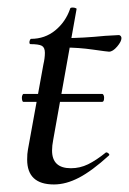

<svg xmlns="http://www.w3.org/2000/svg" viewBox="-20 -477 342 509"><path d="M38 -218Q38 -222 39.5 -225Q41 -228 42 -228H251Q253 -228 254.5 -225Q256 -222 256 -218Q256 -207 251 -207H42Q40 -207 39 -210.5Q38 -214 38 -218ZM52 -54Q52 -70 54 -80L95 -306Q99 -323 99 -337Q99 -351 91 -355.5Q83 -360 61 -360Q58 -360 58 -365Q58 -368 59.5 -371Q61 -374 62 -374Q99 -374 126.5 -396.5Q154 -419 166 -454Q166 -457 173 -457Q177 -457 180.5 -455.5Q184 -454 183 -453L121 -106Q118 -91 118 -78Q118 -31 168 -31Q192 -31 213.5 -41.5Q235 -52 261 -73H262Q265 -73 268 -70Q271 -67 269 -65Q224 -24 189.5 -6Q155 12 123 12Q52 12 52 -54ZM150 -351 152 -376Q199 -376 259 -382L295 -384Q298 -384 300 -381.5Q302 -379 302 -376Q302 -367 290.5 -353.5Q279 -340 269 -340Q265 -340 226.5 -345.5Q188 -351 150 -351Z"/></svg>

Font: Cormorant Infant Medium
Style: Italic
Weight: 500
Italic angle: -10°
Designer: Christian Thalmann (Catharsis Fonts)
Foundry: Catharsis Fonts
Version: Version 4.000